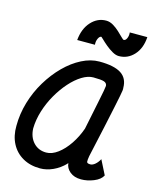

<svg xmlns="http://www.w3.org/2000/svg" viewBox="-127 -944 854 1046"><g transform="rotate(15 300.0 -421.5)"><path d="M510 -121 551 -40Q538 -15 502 -0.5Q466 14 431 14Q392 14 368 -6Q344 -26 342 -54Q341 -51 340 -52Q339 -52 339 -52Q338 -51 339 -50Q309 -19 272.5 -2.5Q236 14 200 14Q144 14 102 -10Q60 -34 37.5 -77Q15 -120 16 -177Q16 -244 35.5 -310Q55 -376 90 -434Q125 -492 169.5 -536.5Q214 -581 264 -606.5Q314 -632 363 -632Q446 -632 485.5 -606.5Q525 -581 525 -527Q526 -522 525 -512.5Q524 -503 519.5 -480.5Q515 -458 506 -414.5Q497 -371 481.5 -299.5Q466 -228 442 -120Q438 -97 439 -87.5Q440 -78 459 -78Q472 -78 486 -90Q500 -102 510 -121ZM210 -78Q242 -78 275 -102.5Q308 -127 336 -168.5Q364 -210 381 -259Q401 -358 415.5 -427.5Q430 -497 431 -513Q430 -529 413.5 -534.5Q397 -540 353 -540Q323 -540 289.5 -519.5Q256 -499 224 -463Q192 -427 166 -381.5Q140 -336 124.5 -286Q109 -236 108 -187Q110 -138 138 -108Q166 -78 210 -78ZM456 -688Q439 -688 419 -699.5Q399 -711 380.5 -726.5Q362 -742 350.5 -753.5Q339 -765 338 -765Q328 -765 320.5 -749Q313 -733 315 -714H215Q221 -779 256.5 -818Q292 -857 341 -857Q361 -857 380.5 -845.5Q400 -834 416.5 -818.5Q433 -803 444.5 -791.5Q456 -780 459 -780Q470 -780 476.5 -795Q483 -810 481 -828H580Q576 -764 541 -726Q506 -688 456 -688Z"/></g></svg>

Font: Victor Mono Thin
Style: Bold Italic
Weight: 700
Italic angle: -12°
Monospace: yes
Version: Version 1.561;gftools[0.9.30]